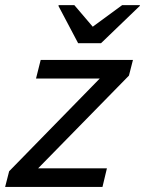

<svg xmlns="http://www.w3.org/2000/svg" viewBox="-41 -736 571 756"><path d="M-20.8 0 -5 -61.7 351.7 -426.7H100.8L119.2 -500H482.5L466.7 -438.3L109.2 -73.3H380L362.5 0ZM266.7 -565.8 189.2 -712.5 190 -715.8H251.7L324.2 -630.8L440 -715.8H510L509.2 -712.5L356.7 -565.8Z"/></svg>

Font: Funnel Sans
Style: Italic
Weight: 400
Italic angle: -14.036°
Version: Version 1.000; Beta; Release 5; Build 24; ttfautohint (v1.8.